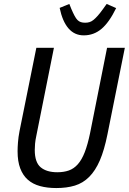

<svg xmlns="http://www.w3.org/2000/svg" viewBox="-20 -940 652 972"><path d="M253 -698 164 -253Q159 -230 157.5 -212.5Q156 -195 156 -181Q156 -118 186 -93Q216 -68 270 -68Q303 -68 328.5 -77Q354 -86 374 -108.5Q394 -131 409 -169.5Q424 -208 436 -266L522 -698H612L524 -260Q508 -180 485.5 -128Q463 -76 431.5 -44.5Q400 -13 359 -0.5Q318 12 265 12Q219 12 182.5 2Q146 -8 121 -30Q96 -52 82.5 -87.5Q69 -123 69 -174Q69 -193 71 -219.5Q73 -246 79 -277L164 -698ZM404 -761Q357 -761 326.5 -796.5Q296 -832 282 -900L331 -920L341 -895Q350 -874 357.5 -860Q365 -846 372.5 -838.5Q380 -831 389.5 -828Q399 -825 411 -825Q423 -825 433 -828Q443 -831 453 -839Q463 -847 475 -860.5Q487 -874 502 -895L520 -920L568 -899Q533 -827 494 -794Q455 -761 404 -761Z"/></svg>

Font: IBM Plex Sans Condensed Text
Style: Italic
Weight: 450
Width: 3
Italic angle: -11°
Designer: Mike Abbink, Paul van der Laan, Pieter van Rosmalen
Foundry: Bold Monday
Version: Version 1.1